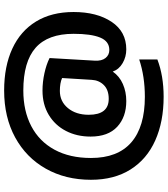

<svg xmlns="http://www.w3.org/2000/svg" viewBox="40 -794 830 951"><g transform="rotate(-90 455.5 -319.0)"><path d="M40 -284Q40 -410 95 -507.5Q150 -605 250 -659.5Q350 -714 482 -714Q602 -714 689.5 -673.5Q777 -633 824 -556Q871 -479 871 -370Q871 -255 822.5 -182Q774 -109 686 -109Q649 -109 618 -127Q587 -145 576 -176Q553 -143 514.5 -126Q476 -109 430 -109Q351 -109 302.5 -154Q254 -199 254 -286Q254 -354 282 -408Q310 -462 361.5 -493Q413 -524 482 -524Q524 -524 567.5 -514.5Q611 -505 643 -489L630 -265Q628 -231 643 -212Q658 -193 683 -193Q726 -193 744.5 -238.5Q763 -284 763 -370Q763 -497 694 -558Q625 -619 482 -619Q381 -619 305.5 -579.5Q230 -540 189 -464.5Q148 -389 148 -284Q148 -151 225.5 -84Q303 -17 451 -17Q552 -17 636 -45V45Q555 76 451 76Q328 76 235 34.5Q142 -7 91 -88Q40 -169 40 -284ZM535 -280 544 -427Q519 -438 480 -438Q428 -438 395 -398Q362 -358 362 -295Q362 -196 441 -196Q485 -196 509 -220Q533 -244 535 -280Z"/></g></svg>

Font: Prompt Medium
Style: Regular
Weight: 500
Designer: Katatrad Team
Foundry: CadsonDemak
Version: Version 1.001